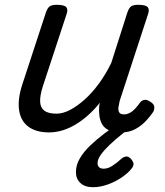

<svg xmlns="http://www.w3.org/2000/svg" viewBox="-20 -535 687 799"><path d="M184 16Q130 16 98 -8Q66 -32 59.5 -76.5Q53 -121 72 -181L171 -483Q178 -503 187.5 -509Q197 -515 216 -515Q247 -515 255.5 -505.5Q264 -496 257 -476L158 -175Q146 -137 147 -112Q148 -87 164.5 -74.5Q181 -62 215 -62Q242 -62 271.5 -77.5Q301 -93 332 -120.5Q363 -148 391.5 -187Q420 -226 443 -273L510 -483Q517 -503 526.5 -509Q536 -515 555 -515Q586 -515 594.5 -505.5Q603 -496 596 -476L478 -115Q475 -102 473 -89Q471 -76 476 -67.5Q481 -59 496 -59Q509 -59 521.5 -66Q534 -73 544 -84.5Q554 -96 562 -107Q568 -116 579 -119Q590 -122 605 -112Q621 -102 622 -91.5Q623 -81 618 -70Q607 -53 588 -32.5Q569 -12 543.5 2Q518 16 485 16Q452 16 433 7Q414 -2 405 -18Q396 -34 393.5 -54Q391 -74 393 -96L396 -108Q372 -78 346 -55Q320 -32 293 -16Q266 0 238.5 8Q211 16 184 16ZM367 244Q333 244 314.5 226.5Q296 209 296 181Q296 152 312 124.5Q328 97 354.5 71.5Q381 46 414 21Q447 -4 482 -29L548 -30V-24Q517 0 488 23Q459 46 436 68Q413 90 399.5 109Q386 128 386 144Q386 155 392.5 161Q399 167 411 167Q429 167 447 155.5Q465 144 486 125Q494 118 504 116.5Q514 115 524 125Q531 132 534.5 141.5Q538 151 531 162Q516 183 488.5 202Q461 221 429 232.5Q397 244 367 244Z"/></svg>

Font: Playwrite HR
Style: Regular
Weight: 400
Designer: Veronika Burian, José Scaglione
Foundry: TypeTogether
Version: Version 1.002